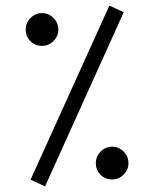

<svg xmlns="http://www.w3.org/2000/svg" viewBox="-20 -663 544 678"><path d="M366.2 -643.1 417 -620.1 139.2 -4.9 87.9 -28.3ZM70.8 -558.6Q70.8 -582.5 87.9 -599.6Q105 -616.7 128.4 -616.7Q151.9 -616.7 168.9 -599.6Q186 -582.5 186 -558.6Q186 -535.2 168.9 -518.1Q151.9 -501 128.4 -501Q104.5 -501 87.6 -517.3Q70.8 -533.7 70.8 -558.6ZM318.4 -86.9Q318.4 -110.8 335.4 -127.9Q352.5 -145 376 -145Q399.4 -145 416.5 -127.9Q433.6 -110.8 433.6 -86.9Q433.6 -63.5 416.5 -46.4Q399.4 -29.3 376 -29.3Q352.1 -29.3 335.2 -45.7Q318.4 -62 318.4 -86.9Z"/></svg>

Font: Vazir Light FD-WOL
Style: Light-FD-WOL
Weight: 300
Designer: Saber Rastikerdar
Foundry: Saber Rastikerdar
Version: Version 30.1.0